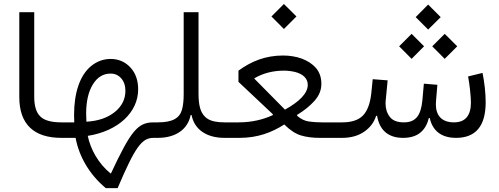

<svg xmlns="http://www.w3.org/2000/svg" viewBox="-20 -708 2564 986"><path d="M79.1 -209C79.1 -69.8 154.3 0 295.4 0H295.9V-79.6H295.4C243.2 -79.6 206.5 -89.8 186.5 -110.4C166 -130.4 155.8 -164.1 155.8 -210.4V-645.5H79.1Z M548.3 -405.3C511.2 -405.3 478 -393.1 448.2 -369.1C389.2 -320.8 360.4 -229.5 360.4 -118.2C360.4 -106 360.8 -92.8 361.3 -79.6H295.9C286.6 -79.6 281.7 -66.4 281.7 -40C281.7 -13.2 286.6 0 295.9 0H368.2C385.3 92.3 436 185.5 523.4 258.3H584C674.3 46.4 708 0 768.6 0H790V-79.6H768.6C687.5 -79.6 651.9 -35.6 549.8 182.6H547.4C484.9 131.3 444.8 58.6 430.7 -10.3C586.4 -34.7 689.5 -130.9 689.5 -249C689.5 -295.4 676.3 -333 649.4 -361.8C622.6 -390.6 588.9 -405.3 548.3 -405.3ZM423.8 -83C422.9 -97.2 422.4 -110.8 422.4 -124C422.4 -186.5 433.6 -236.3 456.5 -273.9C479.5 -311.5 509.8 -330.1 548.3 -330.1C570.3 -330.1 588.4 -321.8 602.5 -305.7C616.7 -289.6 624 -268.1 624 -241.7C624 -198.2 605.5 -161.6 568.8 -132.3C532.2 -103 483.9 -86.4 423.8 -83Z M963.9 -117.2C977.5 -44.4 1039.1 0 1132.8 0H1133.3V-79.6H1132.8C1094.7 -79.6 1066.4 -85.4 1047.4 -97.2C1009.3 -120.6 999.5 -165.5 999.5 -227.5V-645.5H923.3V-223.1C923.3 -192.4 920.4 -166 914.6 -145C902.3 -102.1 868.2 -79.6 790 -79.6C780.3 -79.6 775.9 -68.8 775.9 -40C775.9 -10.7 780.3 0 790 0C883.3 0 944.8 -44.4 959 -117.2Z M1438 -559.1 1502.4 -623.5 1438 -687.5 1374 -623.5ZM1433.6 -422.9C1344.2 -422.9 1271.5 -394 1204.6 -345.2V-287.6L1380.9 -121.6V-116.7C1333.5 -95.2 1276.9 -79.6 1205.1 -79.6H1133.3C1124 -79.6 1119.1 -66.4 1119.1 -40C1119.1 -13.2 1124 0 1133.3 0H1210.4C1302.7 0 1375 -27.3 1439.9 -68.8C1469.7 -39.1 1498.5 -20.5 1526.4 -12.2C1554.2 -3.9 1586.4 0 1622.6 0H1712.4V-79.6H1632.8C1609.4 -79.6 1587.4 -81.1 1566.4 -84C1545.4 -86.9 1524.9 -96.7 1505.9 -113.3V-118.2C1542.5 -140.1 1572.3 -164.6 1595.7 -190.9C1618.7 -216.8 1630.4 -245.6 1630.4 -277.3C1630.4 -310.1 1621.1 -336.9 1603 -358.4C1565.9 -401.4 1502.4 -422.9 1433.6 -422.9ZM1438.5 -345.2C1457.5 -345.2 1476.6 -342.8 1495.6 -338.4C1532.7 -328.6 1560.5 -307.6 1560.5 -272.5C1560.5 -227.1 1514.2 -184.1 1443.4 -145L1286.6 -303.7V-306.2C1331.1 -332 1381.3 -345.2 1438.5 -345.2Z M2178.7 -556.2 2243.2 -620.1 2178.7 -684.6 2114.7 -620.1ZM2263.7 -405.8 2328.1 -470.2 2263.7 -534.2 2199.7 -470.2ZM2093.8 -405.8 2157.7 -470.2 2093.8 -534.2 2029.8 -470.2ZM2054.2 -79.6C2020.5 -79.6 1996.1 -88.9 1981.9 -107.9C1967.3 -126.5 1960 -149.4 1960 -176.3C1960 -183.6 1960.4 -190.9 1961.4 -198.7L1970.7 -295.4L1894 -301.3L1886.7 -228.5C1880.9 -176.3 1866.7 -138.2 1843.8 -114.7C1820.8 -91.3 1785.6 -79.6 1737.3 -79.6H1712.4C1703.1 -79.6 1698.2 -66.4 1698.2 -40.5C1698.2 -13.7 1703.1 0 1712.4 0H1737.3C1781.2 0 1818.8 -10.3 1849.6 -31.2C1880.4 -52.2 1900.9 -79.6 1911.6 -113.3H1916.5C1928.7 -41 1972.2 0 2050.3 0C2121.6 0 2165.5 -33.7 2182.1 -101.6H2187C2200.7 -39.1 2244.1 0 2321.8 0C2423.3 0 2474.1 -61 2474.1 -182.6C2474.1 -204.6 2472.7 -230 2469.7 -258.8C2466.3 -287.6 2462.4 -312.5 2458 -333.5L2383.8 -315.4C2391.1 -279.8 2398.4 -211.4 2398.4 -181.6C2398.4 -113.8 2369.1 -79.6 2311 -79.6C2248 -79.6 2218.3 -115.7 2218.3 -172.4C2218.3 -177.7 2218.8 -183.6 2219.2 -189.9L2226.1 -272.5L2156.7 -278.3L2148.9 -190.9C2141.1 -114.3 2114.3 -79.6 2054.2 -79.6Z"/></svg>

Font: Estedad Regular
Style: Regular
Weight: 400
Designer: Amin Abedi
Version: Version 7.3